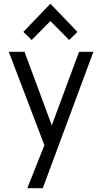

<svg xmlns="http://www.w3.org/2000/svg" viewBox="-20 -760 555 1038"><path d="M27.5 0ZM211.2 257.5H127.5L220 25L27.5 -480H112.5L260 -82.5L407.5 -480H485ZM353.8 -543.8 252.5 -646.2 151.2 -543.8 106.2 -587.5 252.5 -740 398.8 -587.5Z"/></svg>

Font: Cambay
Style: Regular
Weight: 400
Designer: Pooja Saxena
Foundry: Pooja Saxena
Version: Version 1.181;PS 001.181;hotconv 1.0.70;makeotf.lib2.5.58329